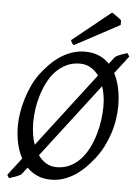

<svg xmlns="http://www.w3.org/2000/svg" viewBox="-58 -879 679 949"><g transform="rotate(5 281.5 -404.0)"><path d="M529.8 -377.9Q529.8 -343.3 524.2 -307.6Q518.6 -272 507.1 -237.3Q495.6 -202.6 478.8 -170.2Q461.9 -137.7 439.9 -109.9Q419.4 -83.5 396.2 -60.8Q373 -38.1 346.9 -21.2Q320.8 -4.4 291.7 5.4Q262.7 15.1 230 15.1Q191.9 15.1 162.4 2.2Q132.8 -10.7 110.4 -34.2L83 1Q78.1 4.9 70.3 8.5Q62.5 12.2 53.7 15.4Q44.9 18.6 36.6 21L22.9 25.9L13.2 9.8L79.6 -76.7Q61.5 -109.9 52.7 -150.6Q43.9 -191.4 43.9 -236.8Q43.9 -267.6 49.6 -302Q55.2 -336.4 65.7 -370.8Q76.2 -405.3 91.3 -437.7Q106.4 -470.2 126 -497.1Q146.5 -524.4 170.2 -548.6Q193.8 -572.8 220.9 -590.8Q248 -608.9 278.8 -619.4Q309.6 -629.9 344.2 -629.9Q382.8 -629.9 412.8 -616.9Q442.9 -604 464.8 -580.6L493.2 -617.2Q506.8 -625.5 522.7 -631.3Q538.6 -637.2 551.8 -641.1L563 -625L495.6 -537.1Q512.7 -503.9 521.2 -463.6Q529.8 -423.3 529.8 -377.9ZM118.2 -259.8Q118.2 -197.3 135.3 -149.9L417 -518.1Q399.9 -541.5 376.5 -555.2Q353 -568.8 323.2 -568.8Q286.1 -568.8 256.6 -554.4Q227.1 -540 204.1 -516.1Q181.2 -492.2 165 -460.4Q148.9 -428.7 138.4 -394.5Q127.9 -360.4 123 -325.4Q118.2 -290.5 118.2 -259.8ZM457 -369.1Q457 -396 453.1 -420.7Q449.2 -445.3 441.9 -467.3L160.6 -100.1Q177.7 -75.7 200.9 -62.3Q224.1 -48.8 252 -48.8Q289.6 -48.8 319.6 -64Q349.6 -79.1 372.3 -104.2Q395 -129.4 411.1 -162.4Q427.2 -195.3 437.5 -231Q447.8 -266.6 452.4 -302.5Q457 -338.4 457 -369.1ZM506.8 -776.4 284.7 -657.2Q277.8 -661.6 275.4 -666Q272.9 -670.4 268.6 -680.2L459.5 -834L470.7 -826.7Q477.1 -822.3 484.1 -817.4Q491.2 -812.5 497.6 -807.6Q503.9 -802.7 506.8 -799.3Z"/></g></svg>

Font: Gentium Plus
Style: Italic
Weight: 400
Italic angle: -8°
Designer: J. Victor Gaultney, Annie Olsen, Iska Routamaa
Foundry: SIL International
Version: Version 1.510